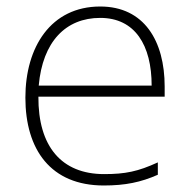

<svg xmlns="http://www.w3.org/2000/svg" viewBox="-20 -560 585 590"><path d="M288 -540C136 -540 58 -415 58 -260C58 -100 136 10 299 10C365 10 413 0 465 -23V-61C404 -33 365 -25 300 -25C169 -25 97 -110 98 -263H486V-294C486 -434 423 -540 288 -540ZM288 -505C395 -505 446 -421 446 -297H99C111 -432 182 -505 288 -505Z"/></svg>

Font: Noto Sans Gurmukhi ExtraLight
Style: Regular
Weight: 200
Designer: Jelle Bosma - Monotype Design Team
Foundry: Monotype Imaging Inc.
Version: Version 2.004